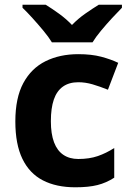

<svg xmlns="http://www.w3.org/2000/svg" viewBox="-20 -786 553 816"><path d="M300 10Q219.2 10 162.2 -19.5Q105.2 -49 75.2 -111Q45.2 -173 45.2 -269.9Q45.2 -369.9 79.1 -432.9Q113.1 -495.9 173.6 -525.9Q234 -555.8 312.9 -555.8Q368.6 -555.8 410.1 -544.9Q451.5 -533.9 482.4 -519L438.7 -404.7Q403.9 -418.6 373.3 -427.6Q342.8 -436.5 312.9 -436.5Q273.6 -436.5 247.5 -418Q221.3 -399.4 208.7 -362.8Q196.2 -326.1 196.2 -270.9Q196.2 -216.8 209.7 -181.1Q223.3 -145.4 249.4 -127.9Q275.5 -110.3 312.8 -110.3Q359.7 -110.3 395.7 -122.7Q431.6 -135.1 465.5 -157V-30.8Q431.7 -8.9 394.2 0.5Q356.8 10 300 10ZM200.6 -606Q186.6 -629 164.1 -656Q141.7 -683 118.1 -709Q94.6 -735 75.7 -753V-766H174Q200 -750 230 -728.4Q260 -706.9 285.9 -679.9Q312 -706.9 342.9 -728.4Q373.9 -750 399.9 -766H498.2V-753Q480.2 -735 456.2 -709Q432.2 -683 409.7 -656Q387.2 -629 373.2 -606Z"/></svg>

Font: Noto Sans Hebrew
Style: Regular
Weight: 400
Designer: Monotype Design Team
Foundry: Monotype Imaging Inc.
Version: Version 2.003;January 10, 2023;FontCreator 14.0.0.2877 64-bi